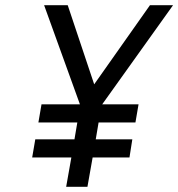

<svg xmlns="http://www.w3.org/2000/svg" viewBox="-20 -720 687 740"><path d="M235 0 255 -113H104L116 -183H267L278 -248H128L140 -318H288L150 -700H241L343 -395L558 -700H647L374 -318H514L502 -248H360L349 -183H490L479 -113H337L317 0Z"/></svg>

Font: Overpass
Style: Italic
Weight: 400
Italic angle: -10°
Designer: Delve Withrington, Dave Bailey, Thomas Jockin
Foundry: Delve Fonts LLC
Version: Version 4.000